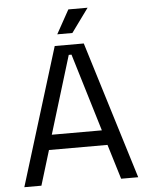

<svg xmlns="http://www.w3.org/2000/svg" viewBox="-59 -926 748 974"><g transform="rotate(-5 315.0 -439.5)"><path d="M25 0 241 -700H389L605 0H518L464 -177H166L112 0ZM187 -253H442L322 -649H308ZM259 -758 326 -879H424L336 -758Z"/></g></svg>

Font: Space Grotesk Light
Style: Regular
Weight: 400
Version: Version 2.000